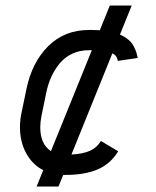

<svg xmlns="http://www.w3.org/2000/svg" viewBox="-20 -620 565 694"><path d="M164.1 -73.7 312 -438.5H301.8Q268.1 -438.5 241 -425.8Q213.9 -413.1 195.6 -390.6Q177.2 -368.2 165.3 -341.8Q153.3 -315.4 147 -284.2L129.9 -200.7Q125.5 -178.7 125.5 -160.2Q125.5 -99.1 164.1 -73.7ZM112.3 54.2 136.2 -4.9Q96.7 -25.4 74.5 -66.4Q52.2 -107.4 52.2 -160.2Q52.2 -189 58.6 -216.3L75.7 -298.8Q95.7 -395 154.5 -453.4Q213.4 -511.7 301.8 -511.7H312Q323.2 -511.7 340.8 -510.7L377 -600.1H456.1L413.6 -495.1Q432.1 -486.8 445.1 -475.6Q458 -464.4 464.6 -450.4Q471.2 -436.5 473.1 -429.9Q475.1 -423.3 478 -410.6L405.8 -399.9L405.3 -402.8Q404.8 -405.8 404.3 -406.7Q403.8 -407.7 402.8 -410.6Q401.9 -413.6 400.6 -415.3Q399.4 -417 397.5 -419.2Q395.5 -421.4 392.6 -423.3Q389.6 -425.3 386.2 -427.2L238.3 -61.5Q279.8 -63.5 305.2 -75Q330.6 -86.4 344.7 -110.4L407.2 -73.2Q379.4 -27.3 332.8 -7.6Q286.1 12.2 218.8 12.2H208.5L191.4 54.2Z"/></svg>

Font: Anka/Coder Condensed
Style: Italic
Weight: 400
Width: 4
Italic angle: -12°
Monospace: yes
Version: Version 001.100